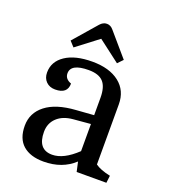

<svg xmlns="http://www.w3.org/2000/svg" viewBox="-124 -742 736 838"><g transform="rotate(20 244.0 -323.0)"><path d="M174 7Q112 7 78 -23Q44 -53 44 -112.5Q44 -172 92 -209.5Q140 -247 231 -253L313 -259V-340Q313 -390 292 -413Q271 -436 224 -436Q141 -436 141 -391Q141 -365 171 -354Q171 -306 114 -306Q88 -306 72 -322Q56 -338 56 -364Q56 -415 101.5 -445.5Q147 -476 226.5 -476Q306 -476 352 -440Q398 -404 398 -340V-61Q421 -44 468 -34L464 0H326L316 -45Q260 7 174 7ZM132 -116Q132 -34 199 -34Q252 -34 313 -92V-218L233 -211Q186 -207 159 -181.5Q132 -156 132 -116ZM198 -637Q212 -653 229.5 -653Q247 -653 260 -637L352 -530L329 -506L228 -583L127 -506L105 -530Z"/></g></svg>

Font: Caladea
Style: Regular
Weight: 400
Designer: Carolina Giovagnoli and Andres Torresi
Foundry: Carolina Giovagnoli and Andres Torresi
Version: Version 1.002